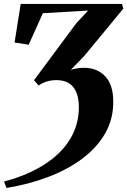

<svg xmlns="http://www.w3.org/2000/svg" viewBox="-22 -763 645 974"><path d="M11 190.5 -1.5 158Q121 125 205.5 70Q290 15 334 -58Q378 -131 378 -218.5Q378 -285.5 349.8 -321Q321.5 -356.5 264.5 -356.5Q237 -356.5 214.2 -349.2Q191.5 -342 174 -329L150.5 -356L365 -645L425 -709.5L195.5 -696L123.5 -536L52 -547.5L83 -743H597L603.5 -719L403.5 -477L337.5 -409Q353.5 -413.5 368.8 -416.2Q384 -419 404.5 -419Q470.5 -419 511.2 -376.5Q552 -334 552.5 -249.5Q553.5 -160 511.8 -87Q470 -14 395.8 41.5Q321.5 97 223 134.5Q124.5 172 11 190.5Z"/></svg>

Font: Merriweather 120pt ExtraBold
Style: Italic
Weight: 800
Italic angle: -7.8°
Version: Version 2.101